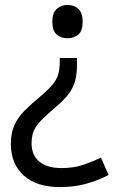

<svg xmlns="http://www.w3.org/2000/svg" viewBox="-20 -566 474 778"><path d="M292 -304Q292 -267 284.5 -239Q277 -211 259 -186.5Q241 -162 208 -134Q170 -102 148 -79.5Q126 -57 117 -36Q108 -15 108 15Q108 63 139.5 89Q171 115 229 115Q279 115 317 102Q355 89 389 73L420 143Q380 164 331.5 178Q283 192 223 192Q128 192 76 145Q24 98 24 17Q24 -28 38.5 -59.5Q53 -91 79.5 -117.5Q106 -144 142 -174Q176 -203 193 -223.5Q210 -244 216 -265Q222 -286 222 -314V-331H292ZM315 -478Q315 -441 297.5 -426Q280 -411 253 -411Q228 -411 210 -426Q192 -441 192 -478Q192 -514 210 -530Q228 -546 253 -546Q280 -546 297.5 -530Q315 -514 315 -478Z"/></svg>

Font: Noto Sans Mandaic
Style: Regular
Weight: 400
Designer: Monotype Design Team
Foundry: Monotype Imaging Inc.
Version: Version 2.002; ttfautohint (v1.8.4.7-5d5b)